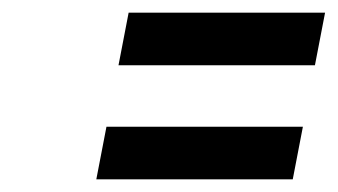

<svg xmlns="http://www.w3.org/2000/svg" viewBox="-20 -423 533 303"><path d="M183 -403H493L477 -320H167ZM148 -223H458L442 -140H132Z"/></svg>

Font: Teachers[wght] Italic
Style: Regular
Weight: 400
Designer: Alfredo Marco Pradil & Chank Diesel
Version: Version 1.000;Glyphs 3.1.2 (3151)